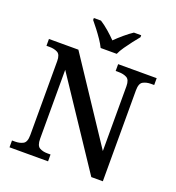

<svg xmlns="http://www.w3.org/2000/svg" viewBox="-162 -1060 1093 1189"><g transform="rotate(20 385.0 -465.5)"><path d="M35 0V-45H56Q86 -45 108 -57Q130 -69 130 -115V-603Q130 -646 108 -657.5Q86 -669 56 -669H35V-714H229L586 -176V-603Q586 -646 564 -657.5Q542 -669 512 -669H491V-714H745V-669H724Q694 -669 672 -657Q650 -645 650 -599V0H574L195 -569V-115Q195 -69 216.5 -57Q238 -45 268 -45H289V0ZM355 -771Q344 -794 326 -820.5Q308 -847 288 -873Q268 -899 252 -918V-931H299Q326 -914 355.5 -888.5Q385 -863 407 -840Q430 -863 460 -888.5Q490 -914 516 -931H564V-918Q548 -899 528 -873Q508 -847 489.5 -820.5Q471 -794 461 -771Z"/></g></svg>

Font: Noto Serif Tamil Medium
Style: Regular
Weight: 500
Designer: Indian Type Foundry, Tom Grace, and the Monotype Design Team
Foundry: Monotype Imaging Inc.
Version: Version 2.004; ttfautohint (v1.8.4.7-5d5b)